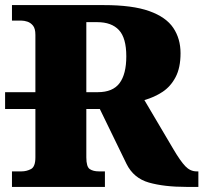

<svg xmlns="http://www.w3.org/2000/svg" viewBox="-26 -734 799 754"><path d="M21 0V-61H59Q78 -61 95.5 -70Q113 -79 113 -116V-306H-6V-372H113V-597Q113 -622 103.5 -633.5Q94 -645 81.5 -649Q69 -653 59 -653H21V-714H382Q494 -714 560 -690.5Q626 -667 654.5 -624.5Q683 -582 683 -525Q683 -468 663.5 -431Q644 -394 612 -373Q580 -352 541 -341L655 -148Q682 -102 701.5 -81.5Q721 -61 746 -61H753V0H706Q619 0 559 -17Q499 -34 471 -90L366 -306H313V-116Q313 -79 326.5 -70Q340 -61 362 -61H386V0ZM358 -372Q417 -372 443.5 -407.5Q470 -443 470 -513Q470 -585 441 -616Q412 -647 356 -647H313V-372Z"/></svg>

Font: Noto Serif Black
Style: Regular
Weight: 900
Designer: Monotype Design Team
Foundry: Monotype Imaging Inc.
Version: Version 2.014; ttfautohint (v1.8.4.7-5d5b)